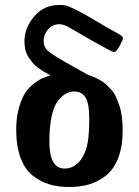

<svg xmlns="http://www.w3.org/2000/svg" viewBox="-20 -739 559 770"><path d="M45 -219Q45 -268 56 -306.5Q67 -345 81 -366.5Q95 -388 117 -404.5Q139 -421 152 -426Q165 -431 183 -437Q181 -438 169.5 -444Q158 -450 151 -454.5Q144 -459 131.5 -468Q119 -477 111 -487Q103 -497 94.5 -509.5Q86 -522 82 -538.5Q78 -555 78 -573Q78 -627 117 -673Q156 -719 216 -719Q224 -719 229.5 -719Q235 -719 243 -717Q251 -715 256 -713Q261 -711 273 -705.5Q285 -700 293.5 -695.5Q302 -691 321 -680.5Q340 -670 355.5 -660.5Q371 -651 401.5 -633.5Q432 -616 459 -601Q473 -593 473 -586Q473 -579 461.5 -558Q450 -537 442 -531L436 -530Q427 -532 342 -580Q292 -609 259 -628Q235 -642 218 -642Q190 -642 172.5 -621Q155 -600 155 -575Q155 -549 175 -532.5Q195 -516 270 -474Q309 -453 333 -439Q334 -439 347 -434Q360 -429 365.5 -426Q371 -423 384.5 -415.5Q398 -408 406 -400Q414 -392 425.5 -380Q437 -368 444 -352.5Q451 -337 458 -317.5Q465 -298 468.5 -272.5Q472 -247 472 -217Q472 -152 454 -105.5Q436 -59 404.5 -34.5Q373 -10 337 0.5Q301 11 257 11Q214 11 178.5 0.5Q143 -10 111.5 -34.5Q80 -59 62.5 -106Q45 -153 45 -219ZM178 -172Q178 -63 239 -63Q275 -63 300.5 -94Q326 -125 333 -176Q338 -210 338 -264Q338 -324 323 -348Q308 -372 278 -372Q261 -372 245.5 -364Q230 -356 213.5 -336Q197 -316 187.5 -274Q178 -232 178 -172Z"/></svg>

Font: CMU Sans Serif
Style: Bold
Weight: 700
Version: Version 0.7.0